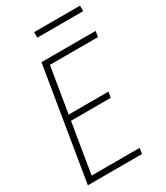

<svg xmlns="http://www.w3.org/2000/svg" viewBox="-220 -995 939 1087"><g transform="rotate(-30 250.0 -451.5)"><path d="M21 0 142 -735H496L490 -698H176L127 -401H387L381 -364H121L67 -37H381L375 0ZM191 -867V-903H491V-867Z"/></g></svg>

Font: Iosevka Extralight Oblique
Style: Regular
Weight: 200
Italic angle: -9°
Monospace: yes
Designer: Belleve Invis
Foundry: Belleve Invis
Version: Version 32.5.0; ttfautohint (v1.8.4)